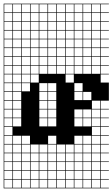

<svg xmlns="http://www.w3.org/2000/svg" viewBox="-20 -785 611 1043"><path d="M0 238.1V-765.1H571.4V-761.9H527V-717.5H571.4V-714.3H527V-669.8H571.4V-666.7H527V-622.2H571.4V-619H527V-574.6H571.4V-571.4H527V-527H571.4V-523.8H527V-479.4H571.4V-476.2H527V-431.7H571.4V-428.6H527V-384.1H571.4V-381H527V-336.5H571.4V-238.1H527V-193.7H571.4V-190.5H527V-146H571.4V-142.9H527V-98.4H571.4V-95.2H527V-50.8H571.4V-47.6H527V-3.2H571.4V0H527V44.4H571.4V47.6H527V92.1H571.4V95.2H527V139.7H571.4V142.9H527V187.3H571.4V190.5H527V234.9H571.4V238.1ZM479.4 -717.5H523.8V-761.9H479.4ZM193.7 -717.5H238.1V-761.9H193.7ZM384.1 -717.5H428.6V-761.9H384.1ZM146 -717.5H190.5V-761.9H146ZM98.4 -717.5H142.9V-761.9H98.4ZM50.8 -717.5H95.2V-761.9H50.8ZM241.3 -717.5H285.7V-761.9H241.3ZM336.5 -717.5H381V-761.9H336.5ZM431.7 -717.5H476.2V-761.9H431.7ZM3.2 -717.5H47.6V-761.9H3.2ZM288.9 -717.5H333.3V-761.9H288.9ZM193.7 -669.8H238.1V-714.3H193.7ZM288.9 -669.8H333.3V-714.3H288.9ZM479.4 -669.8H523.8V-714.3H479.4ZM384.1 -669.8H428.6V-714.3H384.1ZM146 -669.8H190.5V-714.3H146ZM98.4 -669.8H142.9V-714.3H98.4ZM241.3 -669.8H285.7V-714.3H241.3ZM431.7 -669.8H476.2V-714.3H431.7ZM50.8 -669.8H95.2V-714.3H50.8ZM3.2 -669.8H47.6V-714.3H3.2ZM336.5 -669.8H381V-714.3H336.5ZM431.7 -622.2H476.2V-666.7H431.7ZM50.8 -622.2H95.2V-666.7H50.8ZM241.3 -622.2H285.7V-666.7H241.3ZM193.7 -622.2H238.1V-666.7H193.7ZM3.2 -622.2H47.6V-666.7H3.2ZM98.4 -622.2H142.9V-666.7H98.4ZM288.9 -622.2H333.3V-666.7H288.9ZM146 -622.2H190.5V-666.7H146ZM336.5 -622.2H381V-666.7H336.5ZM479.4 -622.2H523.8V-666.7H479.4ZM384.1 -622.2H428.6V-666.7H384.1ZM384.1 -574.6H428.6V-619H384.1ZM479.4 -574.6H523.8V-619H479.4ZM336.5 -574.6H381V-619H336.5ZM50.8 -574.6H95.2V-619H50.8ZM193.7 -574.6H238.1V-619H193.7ZM146 -574.6H190.5V-619H146ZM3.2 -574.6H47.6V-619H3.2ZM431.7 -574.6H476.2V-619H431.7ZM241.3 -574.6H285.7V-619H241.3ZM98.4 -574.6H142.9V-619H98.4ZM288.9 -574.6H333.3V-619H288.9ZM384.1 -527H428.6V-571.4H384.1ZM50.8 -527H95.2V-571.4H50.8ZM193.7 -527H238.1V-571.4H193.7ZM336.5 -527H381V-571.4H336.5ZM431.7 -527H476.2V-571.4H431.7ZM146 -527H190.5V-571.4H146ZM3.2 -527H47.6V-571.4H3.2ZM288.9 -527H333.3V-571.4H288.9ZM241.3 -527H285.7V-571.4H241.3ZM479.4 -527H523.8V-571.4H479.4ZM98.4 -527H142.9V-571.4H98.4ZM3.2 -479.4H47.6V-523.8H3.2ZM98.4 -479.4H142.9V-523.8H98.4ZM288.9 -479.4H333.3V-523.8H288.9ZM193.7 -479.4H238.1V-523.8H193.7ZM384.1 -479.4H428.6V-523.8H384.1ZM336.5 -479.4H381V-523.8H336.5ZM241.3 -479.4H285.7V-523.8H241.3ZM50.8 -479.4H95.2V-523.8H50.8ZM479.4 -479.4H523.8V-523.8H479.4ZM431.7 -479.4H476.2V-523.8H431.7ZM146 -479.4H190.5V-523.8H146ZM146 -431.7H190.5V-476.2H146ZM241.3 -431.7H285.7V-476.2H241.3ZM3.2 -431.7H47.6V-476.2H3.2ZM50.8 -431.7H95.2V-476.2H50.8ZM98.4 -431.7H142.9V-476.2H98.4ZM479.4 -431.7H523.8V-476.2H479.4ZM384.1 -431.7H428.6V-476.2H384.1ZM193.7 -431.7H238.1V-476.2H193.7ZM336.5 -431.7H381V-476.2H336.5ZM288.9 -431.7H333.3V-476.2H288.9ZM431.7 -431.7H476.2V-476.2H431.7ZM146 -384.1H190.5V-428.6H146ZM50.8 -384.1H95.2V-428.6H50.8ZM336.5 -384.1H381V-428.6H336.5ZM98.4 -384.1H142.9V-428.6H98.4ZM241.3 -384.1H285.7V-428.6H241.3ZM384.1 -384.1H428.6V-428.6H384.1ZM479.4 -384.1H523.8V-428.6H479.4ZM288.9 -384.1H333.3V-428.6H288.9ZM193.7 -384.1H238.1V-428.6H193.7ZM431.7 -384.1H476.2V-428.6H431.7ZM3.2 -384.1H47.6V-428.6H3.2ZM146 -336.5H190.5V-381H146ZM50.8 -336.5H95.2V-381H50.8ZM3.2 -336.5H47.6V-381H3.2ZM336.5 -336.5H381V-381H336.5ZM98.4 -336.5H142.9V-381H98.4ZM50.8 -288.9H95.2V-333.3H50.8ZM3.2 -288.9H47.6V-333.3H3.2ZM98.4 -288.9H142.9V-333.3H98.4ZM384.1 -288.9H428.6V-333.3H384.1ZM193.7 -288.9H238.1V-333.3H193.7ZM241.3 -288.9H285.7V-333.3H241.3ZM241.3 -241.3H285.7V-285.7H241.3ZM431.7 -241.3H476.2V-285.7H431.7ZM384.1 -241.3H428.6V-285.7H384.1ZM50.8 -241.3H95.2V-285.7H50.8ZM3.2 -241.3H47.6V-285.7H3.2ZM193.7 -241.3H238.1V-285.7H193.7ZM241.3 -193.7H285.7V-238.1H241.3ZM50.8 -193.7H95.2V-238.1H50.8ZM479.4 -193.7H523.8V-238.1H479.4ZM193.7 -193.7H238.1V-238.1H193.7ZM3.2 -193.7H47.6V-238.1H3.2ZM431.7 -146H476.2V-190.5H431.7ZM241.3 -146H285.7V-190.5H241.3ZM193.7 -146H238.1V-190.5H193.7ZM50.8 -146H95.2V-190.5H50.8ZM479.4 -146H523.8V-190.5H479.4ZM384.1 -146H428.6V-190.5H384.1ZM3.2 -146H47.6V-190.5H3.2ZM193.7 -98.4H238.1V-142.9H193.7ZM431.7 -98.4H476.2V-142.9H431.7ZM241.3 -98.4H285.7V-142.9H241.3ZM384.1 -98.4H428.6V-142.9H384.1ZM50.8 -98.4H95.2V-142.9H50.8ZM479.4 -98.4H523.8V-142.9H479.4ZM3.2 -98.4H47.6V-142.9H3.2ZM479.4 -50.8H523.8V-95.2H479.4ZM3.2 -50.8H47.6V-95.2H3.2ZM142.9 -47.6H98.4V-3.2H142.9ZM3.2 -3.2H47.6V-47.6H3.2ZM479.4 -3.2H523.8V-47.6H479.4ZM50.8 -3.2H95.2V-47.6H50.8ZM431.7 -3.2H476.2V-47.6H431.7ZM241.3 -3.2H285.7V-47.6H241.3ZM384.1 -3.2H428.6V-47.6H384.1ZM241.3 44.4H285.7V0H241.3ZM3.2 44.4H47.6V0H3.2ZM431.7 44.4H476.2V0H431.7ZM384.1 44.4H428.6V0H384.1ZM288.9 44.4H333.3V0H288.9ZM336.5 44.4H381V0H336.5ZM50.8 44.4H95.2V0H50.8ZM479.4 44.4H523.8V0H479.4ZM193.7 44.4H238.1V0H193.7ZM98.4 44.4H142.9V0H98.4ZM146 44.4H190.5V0H146ZM336.5 92.1H381V47.6H336.5ZM3.2 92.1H47.6V47.6H3.2ZM384.1 92.1H428.6V47.6H384.1ZM288.9 92.1H333.3V47.6H288.9ZM50.8 92.1H95.2V47.6H50.8ZM241.3 92.1H285.7V47.6H241.3ZM479.4 92.1H523.8V47.6H479.4ZM193.7 92.1H238.1V47.6H193.7ZM98.4 92.1H142.9V47.6H98.4ZM146 92.1H190.5V47.6H146ZM431.7 92.1H476.2V47.6H431.7ZM431.7 139.7H476.2V95.2H431.7ZM479.4 139.7H523.8V95.2H479.4ZM288.9 139.7H333.3V95.2H288.9ZM3.2 139.7H47.6V95.2H3.2ZM384.1 139.7H428.6V95.2H384.1ZM50.8 139.7H95.2V95.2H50.8ZM146 139.7H190.5V95.2H146ZM241.3 139.7H285.7V95.2H241.3ZM336.5 139.7H381V95.2H336.5ZM98.4 139.7H142.9V95.2H98.4ZM193.7 139.7H238.1V95.2H193.7ZM193.7 187.3H238.1V142.9H193.7ZM98.4 187.3H142.9V142.9H98.4ZM336.5 187.3H381V142.9H336.5ZM479.4 187.3H523.8V142.9H479.4ZM431.7 187.3H476.2V142.9H431.7ZM241.3 187.3H285.7V142.9H241.3ZM146 187.3H190.5V142.9H146ZM50.8 187.3H95.2V142.9H50.8ZM384.1 187.3H428.6V142.9H384.1ZM3.2 187.3H47.6V142.9H3.2ZM288.9 187.3H333.3V142.9H288.9ZM98.4 234.9H142.9V190.5H98.4ZM479.4 234.9H523.8V190.5H479.4ZM241.3 234.9H285.7V190.5H241.3ZM146 234.9H190.5V190.5H146ZM288.9 234.9H333.3V190.5H288.9ZM193.7 234.9H238.1V190.5H193.7ZM50.8 234.9H95.2V190.5H50.8ZM431.7 234.9H476.2V190.5H431.7ZM384.1 234.9H428.6V190.5H384.1ZM336.5 234.9H381V190.5H336.5ZM3.2 234.9H47.6V190.5H3.2Z"/></svg>

Font: Jacquard 12 Charted
Style: Regular
Weight: 400
Designer: Sarah Cadigan-Fried
Version: Version 1.000